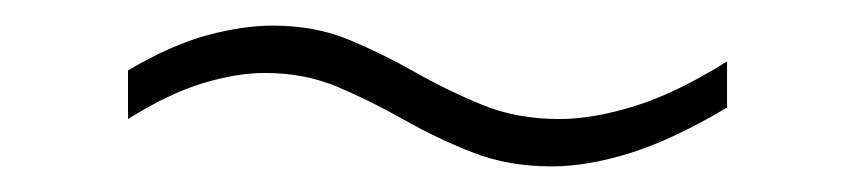

<svg xmlns="http://www.w3.org/2000/svg" viewBox="-20 -413 668 150"><path d="M411 -283Q377 -283 349 -294Q321 -305 295.5 -319.5Q270 -334 244 -345Q218 -356 187 -356Q165 -356 138.5 -348Q112 -340 80 -320V-358Q114 -378 142 -385.5Q170 -393 193 -393Q226 -393 252.5 -382Q279 -371 304.5 -356.5Q330 -342 357 -331Q384 -320 417 -320Q443 -320 475.5 -330Q508 -340 548 -365V-329Q506 -304 472.5 -293.5Q439 -283 411 -283Z"/></svg>

Font: Stick No Bills ExtraLight
Style: Regular
Weight: 200
Designer: Kosala Senevirathne, Siva Puranthara, Lasantha Premarathna, Tharique Azeez
Foundry: mooniak
Version: Version 2.000